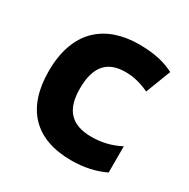

<svg xmlns="http://www.w3.org/2000/svg" viewBox="-134 -682 798 812"><g transform="rotate(30 265.0 -275.5)"><path d="M315 9C380 9 433 -4 479 -26V-154C437 -132 391 -120 340 -120C243 -120 196 -168 196 -273C196 -380 240 -430 329 -430C370 -430 406 -420 445 -402L492 -524C448 -547 395 -560 321 -560C159 -560 45 -471 45 -271C45 -90 139 9 315 9Z"/></g></svg>

Font: Noto Sans Mono Condensed ExtraBold
Style: Regular
Weight: 800
Width: 3
Designer: Monotype Design Team
Foundry: Monotype Imaging Inc.
Version: Version 2.014